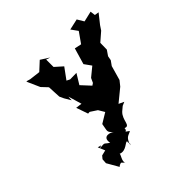

<svg xmlns="http://www.w3.org/2000/svg" viewBox="-201 -895 1103 1103"><g transform="rotate(-45 350.5 -343.5)"><path d="M161 10 199 46C186 28 219 -10 211 -13C253 6 286 -44 293 -32C287 -17 305 -19 290 -4C306 -58 326 -50 346 -64C308 -92 336 -66 336 -97C374 -81 356 -138 394 -174L419 -195L442 -205L410 -220L487 -283L511 -313L536 -401L556 -429L561 -456L583 -488L584 -542L637 -588L655 -615L701 -673L675 -677L671 -708L607 -693L583 -733L516 -718L545 -678L500 -614L458 -623L429 -524L459 -482L404 -437L391 -409L343 -377L378 -400L327 -455L365 -517L313 -516L293 -526L342 -593L296 -634V-694L321 -686L269 -719L217 -671L151 -679L127 -686L129 -678L161 -606L195 -570L199 -490L211 -464L234 -425L236 -453L260 -371L222 -376L247 -304L260 -305L301 -278L323 -241L262 -204C253 -148 246 -156 277 -123C266 -138 206 -157 218 -96C182 -119 204 -119 153 -115L171 -122L149 -128L167 -85L134 -77L120 -60L118 -30L160 43C155 38 177 28 185 29Z"/></g></svg>

Font: Asimov Aggro
Style: CondIt
Weight: 500
Designer: Google
Version: Version 2.000980; 2014